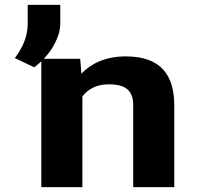

<svg xmlns="http://www.w3.org/2000/svg" viewBox="-20 -770 809 790"><path d="M427 -423C498 -423 528 -397 528 -337V0H697V-336C697 -460 643 -538 497 -538C414 -538 354 -508 315 -467L310 -528H150V0H319V-373C340 -401 374 -423 427 -423ZM41 -531 121 -493C150 -515 178 -544 197 -576C213 -604 228 -636 228 -674V-750H94V-674C94 -612 69 -570 41 -531Z"/></svg>

Font: Asimov
Style: XWid
Weight: 500
Designer: Google
Version: Version 2.000980; 2014